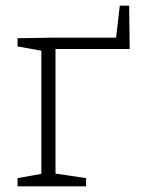

<svg xmlns="http://www.w3.org/2000/svg" viewBox="-20 -658 502 678"><path d="M438 -485H176V-45L284 -29V0H42V-29L126 -44V-479L42 -494V-523L165 -525H390L403 -638H436Z"/></svg>

Font: Bitter Pro Light
Style: Regular
Weight: 300
Designer: Sol Matas, and Bitter project Authors
Foundry: Sol Matas
Version: Version 1.010